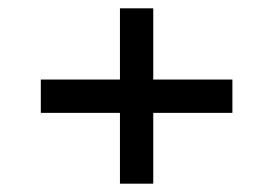

<svg xmlns="http://www.w3.org/2000/svg" viewBox="-20 -591 634 461"><path d="M348 -320V-190V-150H268V-190V-320H118H78V-400H118H268V-531V-571H348V-531V-400H498H538V-320H498Z"/></svg>

Font: Nordica Advanced
Style: RegularExtended
Weight: 300
Version: Version 1.07